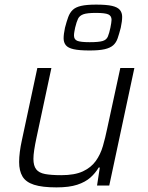

<svg xmlns="http://www.w3.org/2000/svg" viewBox="-20 -805 641 833"><path d="M225 8Q163 8 127.5 -3.5Q92 -15 77.5 -39.5Q63 -64 63 -102Q63 -122 66 -146Q69 -170 75 -197L142 -510H203L138 -206Q132 -178 128.5 -155Q125 -132 125 -116Q125 -86 137 -70.5Q149 -55 175.5 -50Q202 -45 246 -45Q304 -45 339.5 -61.5Q375 -78 395.5 -106.5Q416 -135 426.5 -171.5Q437 -208 445 -247L502 -510H563L454 0H401L413 -78H408Q394 -54 372 -34.5Q350 -15 315 -3.5Q280 8 225 8ZM369 -586Q324 -586 299.5 -591.5Q275 -597 265.5 -609Q256 -621 256 -639Q256 -648 257.5 -659.5Q259 -671 262 -685Q269 -712 276 -731Q283 -750 295.5 -762Q308 -774 332 -779.5Q356 -785 397 -785Q442 -785 466 -779.5Q490 -774 500 -762Q510 -750 510 -732Q510 -722 508.5 -711Q507 -700 504 -685Q497 -658 490.5 -639Q484 -620 471 -608.5Q458 -597 434 -591.5Q410 -586 369 -586ZM369 -622Q408 -622 425 -627Q442 -632 448 -646.5Q454 -661 459 -685Q461 -696 462.5 -704.5Q464 -713 464 -719Q464 -736 450 -742.5Q436 -749 396 -749Q358 -749 341.5 -743Q325 -737 318.5 -723.5Q312 -710 306 -685Q304 -675 302.5 -666.5Q301 -658 301 -651Q301 -634 315 -628Q329 -622 369 -622Z"/></svg>

Font: Saira Thin Light
Style: Italic
Weight: 300
Italic angle: -12°
Version: Version 1.101